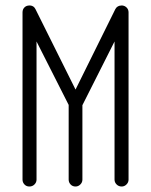

<svg xmlns="http://www.w3.org/2000/svg" viewBox="-20 -679 550 699"><path d="M280 -25Q280 -15 272.5 -7.5Q265 0 255 0Q244 0 237 -7.5Q230 -15 230 -25V-297L113 -528V-25Q113 -15 105.5 -7.5Q98 0 87 0Q76 0 69 -7.5Q62 -15 62 -25V-634Q62 -645 69 -652Q76 -659 87 -659Q89 -659 90 -659Q90 -659 90 -659Q103 -658 109 -646L255 -353L400 -646Q407 -659 423 -659Q424 -659 425 -659Q435 -658 441.5 -651Q448 -644 448 -634V-25Q448 -15 440.5 -7.5Q433 0 423 0Q412 0 404.5 -7.5Q397 -15 397 -25V-528L280 -296Z"/></svg>

Font: Libertine Sup
Style: Regular
Weight: 400
Designer: Bastien Sozeau
Foundry: NBR — Bastien Sozeau
Version: Version 2.003; ttfautohint (v1.8.4.7-5d5b);gftools[0.9.33]